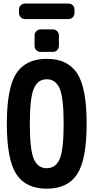

<svg xmlns="http://www.w3.org/2000/svg" viewBox="-20 -1080 540 1109"><path d="M410.2 -1004.9Q410.2 -990.2 399.9 -980Q389.6 -969.7 375 -969.7H125Q110.4 -969.7 100.1 -980Q89.8 -990.2 89.8 -1004.9V-1025.4Q89.8 -1040 100.1 -1049.8Q110.4 -1059.6 125 -1059.6H375Q389.6 -1059.6 399.9 -1049.8Q410.2 -1040 410.2 -1025.4ZM214.8 -910.2H285.2Q299.8 -910.2 310.1 -899.9Q320.3 -889.6 320.3 -875V-815.4Q320.3 -800.8 310.1 -790.5Q299.8 -780.3 285.2 -780.3H214.8Q200.2 -780.3 189.9 -790Q179.7 -799.8 179.7 -815.4V-875Q179.7 -889.6 189.9 -899.9Q200.2 -910.2 214.8 -910.2ZM175.3 -161.6Q198.2 -108.4 250 -108.4Q301.8 -108.4 324.7 -161.6Q347.7 -214.8 347.7 -364.7Q347.7 -514.6 324.7 -568.4Q301.8 -622.1 250 -622.1Q198.2 -622.1 175.3 -568.4Q152.3 -514.6 152.3 -364.7Q152.3 -214.8 175.3 -161.6ZM74.2 -656.2Q128.9 -740.2 250 -740.2Q371.1 -740.2 425.8 -656.2Q480.5 -572.3 480.5 -365.2Q480.5 -158.2 425.8 -74.2Q371.1 9.8 250 9.8Q128.9 9.8 74.2 -74.2Q19.5 -158.2 19.5 -365.2Q19.5 -572.3 74.2 -656.2Z"/></svg>

Font: Rounded-L Mgen+ 1m bold
Style: Bold
Weight: 700
Designer: [Source Han Sans]
Ryoko NISHIZUKA  (kana & ideographs); Paul D. Hunt (Latin, Greek & Cyrillic); Wenlong ZHANG  (bopomofo
Version: Version 1.059.20150602